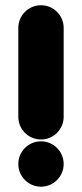

<svg xmlns="http://www.w3.org/2000/svg" viewBox="-20 -714 313 734"><path d="M50 -87C50 -39.2 88.8 -0.3 136.7 -0.3C184.6 -0.3 223.4 -39.2 223.4 -87C223.4 -134.9 184.6 -173.8 136.7 -173.8C88.8 -173.8 50 -134.9 50 -87ZM136.7 -180.7C184.6 -180.7 223.4 -219.5 223.4 -267.4V-607.3C223.4 -655.2 184.6 -694 136.7 -694C88.8 -694 50 -655.2 50 -607.3V-267.4C50 -219.5 88.8 -180.7 136.7 -180.7Z"/></svg>

Font: OpenLukyanov
Style: Regular
Weight: 400
Designer: Michail Lukyanov
Foundry: book-let.ru
Version: Version 2.1